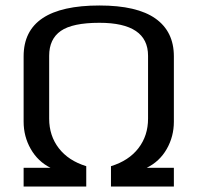

<svg xmlns="http://www.w3.org/2000/svg" viewBox="-20 -679 719 699"><path d="M66 -68H164Q118 -91 92 -136.5Q66 -182 66 -236V-474Q66 -659 342 -659Q479 -659 546 -611.5Q613 -564 613 -474V-236Q613 -182 587 -136.5Q561 -91 514 -68H613V0H384V-74Q449 -94 484 -139.5Q519 -185 519 -247V-476Q519 -596 342 -596Q244 -596 201.5 -566.5Q159 -537 159 -476V-247Q159 -185 194 -139.5Q229 -94 294 -74V0H66Z"/></svg>

Font: Play
Style: Regular
Weight: 400
Designer: Jonas Hecksher (Cyrillic expansion: Cyreal)
Foundry: Jonas Hecksher, Playtype, e-types AS
Version: Version 2.101; ttfautohint (v1.5.65-e2d9)